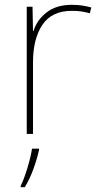

<svg xmlns="http://www.w3.org/2000/svg" viewBox="-20 -556 415 797"><path d="M278 -536Q302 -536 321.5 -533Q341 -530 359 -525L353 -501Q334 -506 317.5 -508.5Q301 -511 278 -511Q195 -511 156 -453Q117 -395 117 -297V0H91V-528H115L117 -427H119Q133 -473 173.5 -504.5Q214 -536 278 -536ZM142 67Q133 106 118.5 146Q104 186 83 221H66V215Q74 200 84 171.5Q94 143 102 112.5Q110 82 113 61H142Z"/></svg>

Font: Noto Sans Sinhala UI Thin
Style: Regular
Weight: 100
Designer: Jelle Bosma - Monotype Design Team
Foundry: Monotype Imaging Inc.
Version: Version 2.006; ttfautohint (v1.8.4.7-5d5b)